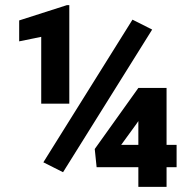

<svg xmlns="http://www.w3.org/2000/svg" viewBox="-20 -728 749 748"><path d="M250 -708V-324.2H140.6V-584.5L54.7 -566.9V-648.4L240.7 -708ZM572.8 -612.8 225.6 -57.1 148.9 -95.7 496.1 -651.4ZM668 -163.6V-76.7H628.9V0H519V-76.7H356.4L349.1 -147.5L519 -385.3H628.9V-163.6ZM452.1 -163.6H519V-256.3L511.7 -245.6Z"/></svg>

Font: Vazirmatn RD Black
Style: Regular
Weight: 900
Designer: Saber Rastikerdar
Foundry: Saber Rastikerdar
Version: Version 32.102